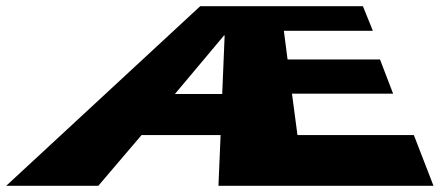

<svg xmlns="http://www.w3.org/2000/svg" viewBox="-32 -597 1413 617"><path d="M422.9 -163H676.9L670 0H1361L1297.9 -163H923.9L906.3 -296H1231.3L1189.1 -406H892.1L880.2 -498H1166.2L1134.3 -577H611.3L-12 0H284ZM682.1 -295H530.1L687.9 -483H689.9Z"/></svg>

Font: Hussar Milosc
Style: Obl
Weight: 700
Foundry: Cannot Into Space Fonts
Version: Version 1.02